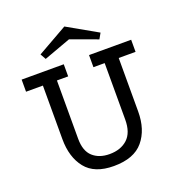

<svg xmlns="http://www.w3.org/2000/svg" viewBox="-141 -896 960 1028"><g transform="rotate(-20 339.0 -381.5)"><path d="M555 -215Q555 -112 502 -48.5Q449 15 334 15Q224 15 173.5 -48.5Q123 -112 123 -215V-520H27V-589H267V-520H203V-188Q203 -118 239 -85.5Q275 -53 334 -53Q398 -53 436.5 -88.5Q475 -124 475 -198V-520H411V-589H651V-520H555ZM339 -778 510 -681 492 -649 339 -705 186 -649 168 -681Z"/></g></svg>

Font: Podkova
Style: Regular
Weight: 400
Designer: Ilya Yudin
Foundry: Cyreal (www.cyreal.org)
Version: Version 2.103